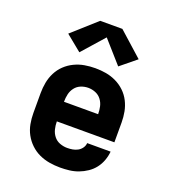

<svg xmlns="http://www.w3.org/2000/svg" viewBox="-142 -882 884 994"><g transform="rotate(20 300.0 -384.5)"><path d="M303 8Q273 8 243.5 3Q214 -2 187 -14.5Q160 -27 138 -48Q116 -69 102 -95Q88 -121 82.5 -150.5Q77 -180 77 -210V-320Q77 -350 82.5 -379Q88 -408 101.5 -434.5Q115 -461 136.5 -481.5Q158 -502 185 -515Q212 -528 241 -533Q270 -538 300 -538Q330 -538 359 -533Q388 -528 415 -515Q442 -502 463.5 -481.5Q485 -461 498.5 -434.5Q512 -408 517.5 -379Q523 -350 523 -320V-211H206V-210Q206 -189 211 -168.5Q216 -148 229 -131.5Q242 -115 262 -107.5Q282 -100 303 -100Q318 -100 332.5 -102.5Q347 -105 360 -112Q373 -119 382 -131.5Q391 -144 392 -159H521Q519 -134 510 -109.5Q501 -85 485.5 -65Q470 -45 448.5 -30.5Q427 -16 403 -7Q379 2 353.5 5Q328 8 303 8ZM206 -319H394V-320Q394 -341 389.5 -361Q385 -381 372.5 -397.5Q360 -414 340.5 -422Q321 -430 300 -430Q279 -430 259.5 -422Q240 -414 227.5 -397.5Q215 -381 210.5 -361Q206 -341 206 -320ZM193 -587 106 -658 239 -777H361L494 -658L407 -587L300 -708Z"/></g></svg>

Font: Iosevka Curly Slab XBdEx
Style: Regular
Weight: 800
Width: 7
Monospace: yes
Designer: Belleve Invis
Foundry: Belleve Invis
Version: Version 11.0.0; ttfautohint (v1.8.3)